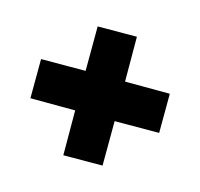

<svg xmlns="http://www.w3.org/2000/svg" viewBox="-119 -835 876 840"><g transform="rotate(-30 319.0 -415.0)"><path d="M176 -146 50 -271 193 -415 50 -559 176 -684 319 -542 462 -684 588 -559 445 -415 588 -271 462 -146 319 -288Z"/></g></svg>

Font: Spartan Thin Black
Style: Regular
Weight: 900
Version: Version 1.004